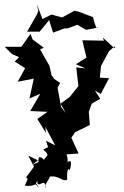

<svg xmlns="http://www.w3.org/2000/svg" viewBox="-20 -923 632 977"><path d="M163 10 170 -4C167 48 213 -29 212 34C199 18 253 -35 224 -22C280 -37 294 5 322 -9C318 -64 331 -70 335 -56C351 -116 335 -106 312 -93C334 -83 321 -148 314 -137L380 -142L343 -222L362 -250L437 -287L432 -354L447 -396L490 -420L463 -462L493 -445L535 -525L488 -528L494 -587L535 -663L566 -689L563 -677L503 -732L509 -716L399 -718L420 -630L366 -596L415 -575L368 -580L379 -485L335 -430L288 -395L315 -348L291 -378L273 -477L286 -501L255 -522L242 -541L232 -587L184 -672L203 -680L146 -722L135 -751L89 -685H4L41 -648L77 -632L55 -610L108 -576L70 -507L152 -523L130 -422L185 -446L134 -358L222 -354L170 -318L214 -246L211 -277L261 -183L214 -207C227 -161 232 -181 200 -162C238 -128 216 -133 204 -110C164 -149 179 -88 175 -98L142 -83L173 -107L124 -131L153 -75L113 -21L121 -12L106 22C177 29 144 -4 180 34ZM470 -782 461 -807 453 -836 379 -864 358 -868 296 -834 242 -849 196 -826 167 -903 175 -869 169 -851 118 -762H182L230 -821L250 -757L307 -778L325 -779L373 -797L418 -771L486 -784Z"/></svg>

Font: Asimov Aggro
Style: Condensed
Weight: 500
Designer: Google
Version: Version 2.000980; 2014